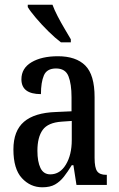

<svg xmlns="http://www.w3.org/2000/svg" viewBox="-20 -786 505 816"><path d="M160 10Q109 10 73 -29Q37 -68 37 -151Q37 -230 82 -268.5Q127 -307 218 -310L284 -313V-373Q284 -429 271 -462Q258 -495 218 -495Q179 -495 166.5 -465.5Q154 -436 154 -386Q71 -386 71 -449Q71 -496 114 -521.5Q157 -547 226 -547Q303 -547 342.5 -507.5Q382 -468 382 -373V-115Q382 -73 393 -58Q404 -43 431 -43H434V0H305L292 -84H285Q268 -56 251.5 -35Q235 -14 214 -2Q193 10 160 10ZM194 -45Q235 -45 260 -86.5Q285 -128 285 -191V-272L242 -269Q184 -265 161.5 -234Q139 -203 139 -145Q139 -99 152 -72Q165 -45 194 -45ZM239 -606Q215 -624 186 -652.5Q157 -681 132.5 -710Q108 -739 98 -756V-766H203Q211 -744 225 -717Q239 -690 254.5 -664Q270 -638 281 -619V-606Z"/></svg>

Font: Noto Serif Thai ExtraCondensed Medium
Style: Regular
Weight: 500
Width: 2
Designer: Monotype Design Team
Foundry: Monotype Imaging Inc.
Version: Version 2.002; ttfautohint (v1.8.4.7-5d5b)